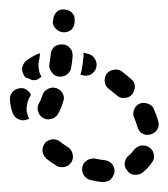

<svg xmlns="http://www.w3.org/2000/svg" viewBox="-8 -326 346 395"><g transform="rotate(-90 165.5 -129.0)"><path d="M149 2Q151 -3 151 -7Q151 -11 149 -16Q145 -24 136 -27Q127 -30 119 -26Q110 -22 102 -20Q98 -19 94 -16Q90 -14 88 -10Q86 -6 85 -2Q85 3 86 7Q88 16 96 21Q104 26 113 23Q125 20 138 14Q142 13 145 9Q148 6 149 2ZM45 14Q40 15 36 14Q32 13 28 10Q16 2 7 -10Q2 -17 3 -27Q4 -36 12 -41Q19 -47 28 -46Q38 -44 43 -37Q48 -31 54 -27Q59 -23 61 -18Q64 -13 63 -7Q63 -6 63 -4Q63 -3 63 -3Q62 -1 61 1Q61 3 59 5Q57 8 53 11Q49 13 45 14ZM211 -83Q203 -88 194 -87Q185 -86 179 -78Q173 -70 167 -63Q160 -56 161 -47Q161 -37 168 -31Q171 -28 176 -27Q180 -25 184 -25Q189 -25 193 -27Q197 -29 200 -33Q208 -42 215 -51Q221 -59 219 -68Q218 -77 211 -83ZM-7 -75Q-4 -72 0 -70Q4 -68 8 -67Q18 -66 25 -72Q32 -78 33 -87Q34 -97 36 -106Q37 -111 36 -115Q35 -120 33 -123Q30 -127 27 -130Q23 -132 19 -133Q10 -135 2 -130Q-6 -125 -8 -116Q-11 -104 -12 -92Q-12 -87 -11 -83Q-10 -79 -7 -75ZM254 -131Q253 -125 251 -119Q248 -110 239 -106Q231 -102 222 -105Q218 -106 215 -109Q211 -112 209 -116Q207 -120 207 -124Q206 -129 208 -133Q208 -135 209 -137Q215 -135 221 -134Q232 -132 244 -131Q249 -130 254 -131ZM343 -171Q344 -180 337 -187Q330 -193 321 -193L318 -194Q309 -194 303 -187Q296 -180 296 -171Q296 -162 302 -155Q309 -149 318 -149H321Q330 -148 337 -155Q343 -162 343 -171ZM19 -170Q20 -166 22 -162Q25 -159 28 -156Q36 -151 45 -153Q55 -155 60 -163Q65 -171 71 -179Q74 -182 75 -186Q76 -191 76 -195Q75 -200 73 -204Q71 -208 68 -210Q60 -216 51 -215Q42 -214 36 -207Q28 -197 22 -187Q19 -183 19 -179Q18 -175 19 -170ZM263 -158Q267 -161 269 -165Q271 -169 271 -173Q272 -182 267 -190Q261 -197 252 -198Q241 -199 230 -201Q221 -202 214 -196Q206 -191 205 -182Q204 -172 209 -165Q215 -157 224 -156Q235 -154 247 -153Q251 -153 255 -154Q260 -155 263 -158ZM181 -186Q184 -195 180 -203Q176 -212 167 -215Q157 -218 151 -222Q142 -227 133 -224Q125 -222 120 -214Q115 -206 118 -197Q120 -188 128 -183Q139 -177 152 -173Q161 -169 169 -173Q178 -177 181 -186ZM198 -237Q200 -241 202 -246Q202 -247 202 -248Q203 -250 204 -251Q205 -252 206 -252Q214 -258 223 -257Q232 -255 238 -248Q246 -237 252 -224Q252 -223 252 -222Q253 -221 253 -220Q243 -221 234 -223Q225 -224 217 -222Q210 -221 205 -217Q203 -219 202 -221Q199 -224 198 -228Q197 -233 198 -237ZM129 -276Q141 -281 157 -282Q166 -283 173 -277Q180 -271 181 -261Q182 -254 178 -248Q174 -242 168 -239Q164 -240 162 -242Q154 -246 146 -247Q136 -249 127 -246Q123 -245 119 -243Q118 -243 117 -244Q117 -245 117 -246Q113 -255 117 -264Q120 -272 129 -276Z"/></g></svg>

Font: FRB American Cursive Guidelines Arrows Dashed Extrabold
Style: Bold Italic
Weight: 800
Italic angle: -25°
Version: Version 2.0;Modular Font Editor K font №1